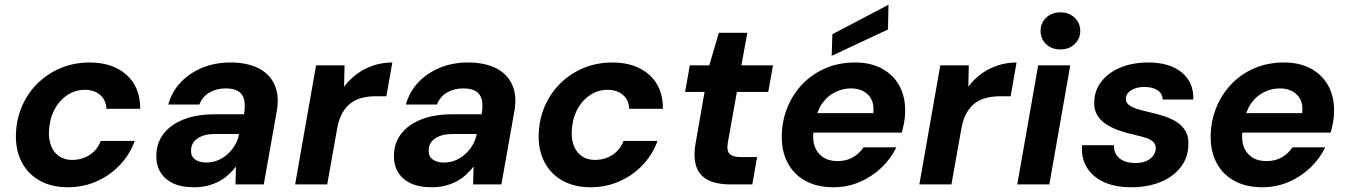

<svg xmlns="http://www.w3.org/2000/svg" viewBox="-20 -776 5672 808"><path d="M265 12Q197 12 147 -16Q97 -44 71 -94.5Q45 -145 47 -211Q49 -275 73 -330Q97 -385 139 -426Q181 -467 236.5 -490Q292 -513 357 -513Q454 -513 512 -461.5Q570 -410 570 -318H428Q426 -356 401 -377Q376 -398 337 -398Q296 -398 262 -375Q228 -352 208 -312.5Q188 -273 186 -223Q185 -195 191.5 -173Q198 -151 211 -135Q224 -119 242.5 -111Q261 -103 284 -103Q311 -103 335 -112.5Q359 -122 377 -140Q395 -158 404 -183H547Q526 -125 484 -81Q442 -37 386 -12.5Q330 12 265 12Z M798 12Q741 12 705.5 -6Q670 -24 653 -55Q636 -86 638 -124Q639 -176 669.5 -214.5Q700 -253 754.5 -274Q809 -295 883 -295H1007Q1013 -332 1007.5 -356Q1002 -380 983 -392Q964 -404 929 -404Q892 -404 862 -387Q832 -370 819 -336H688Q703 -390 740.5 -429.5Q778 -469 831.5 -491Q885 -513 949 -513Q1020 -513 1067.5 -489Q1115 -465 1135.5 -419.5Q1156 -374 1145 -310L1090 0H971L973 -75Q959 -57 941 -40.5Q923 -24 901 -12.5Q879 -1 853.5 5.5Q828 12 798 12ZM848 -92Q874 -92 897 -101.5Q920 -111 938 -127.5Q956 -144 968.5 -165Q981 -186 986 -211V-212H883Q853 -212 830.5 -203.5Q808 -195 796 -179.5Q784 -164 784 -143Q783 -118 801 -105Q819 -92 848 -92Z M1222 0 1310 -501H1430L1428 -411Q1452 -443 1483 -465.5Q1514 -488 1551.5 -500.5Q1589 -513 1631 -513L1606 -371H1563Q1532 -371 1505 -364.5Q1478 -358 1457 -342.5Q1436 -327 1421 -301Q1406 -275 1399 -236L1357 0Z M1798 12Q1741 12 1705.5 -6Q1670 -24 1653 -55Q1636 -86 1638 -124Q1639 -176 1669.5 -214.5Q1700 -253 1754.5 -274Q1809 -295 1883 -295H2007Q2013 -332 2007.5 -356Q2002 -380 1983 -392Q1964 -404 1929 -404Q1892 -404 1862 -387Q1832 -370 1819 -336H1688Q1703 -390 1740.5 -429.5Q1778 -469 1831.5 -491Q1885 -513 1949 -513Q2020 -513 2067.5 -489Q2115 -465 2135.5 -419.5Q2156 -374 2145 -310L2090 0H1971L1973 -75Q1959 -57 1941 -40.5Q1923 -24 1901 -12.5Q1879 -1 1853.5 5.5Q1828 12 1798 12ZM1848 -92Q1874 -92 1897 -101.5Q1920 -111 1938 -127.5Q1956 -144 1968.5 -165Q1981 -186 1986 -211V-212H1883Q1853 -212 1830.5 -203.5Q1808 -195 1796 -179.5Q1784 -164 1784 -143Q1783 -118 1801 -105Q1819 -92 1848 -92Z M2465 12Q2397 12 2347 -16Q2297 -44 2271 -94.5Q2245 -145 2247 -211Q2249 -275 2273 -330Q2297 -385 2339 -426Q2381 -467 2436.5 -490Q2492 -513 2557 -513Q2654 -513 2712 -461.5Q2770 -410 2770 -318H2628Q2626 -356 2601 -377Q2576 -398 2537 -398Q2496 -398 2462 -375Q2428 -352 2408 -312.5Q2388 -273 2386 -223Q2385 -195 2391.5 -173Q2398 -151 2411 -135Q2424 -119 2442.5 -111Q2461 -103 2484 -103Q2511 -103 2535 -112.5Q2559 -122 2577 -140Q2595 -158 2604 -183H2747Q2726 -125 2684 -81Q2642 -37 2586 -12.5Q2530 12 2465 12Z M3055 0Q2995 0 2958.5 -19Q2922 -38 2909.5 -77.5Q2897 -117 2908 -177L2945 -389H2863L2883 -501H2965L3005 -638H3125L3100 -501H3233L3213 -389H3081L3043 -176Q3037 -141 3051 -128Q3065 -115 3097 -115H3166L3146 0Z M3487 12Q3418 12 3368.5 -15.5Q3319 -43 3293.5 -93Q3268 -143 3270 -210Q3272 -272 3295 -327Q3318 -382 3359 -424Q3400 -466 3455.5 -489.5Q3511 -513 3579 -513Q3646 -513 3694 -486Q3742 -459 3766.5 -412Q3791 -365 3789 -304Q3789 -282 3784.5 -259Q3780 -236 3775 -218H3366L3380 -300H3655Q3659 -334 3647.5 -357Q3636 -380 3613.5 -392Q3591 -404 3561 -404Q3527 -404 3495 -388.5Q3463 -373 3440.5 -341.5Q3418 -310 3410 -261L3405 -232Q3398 -193 3407.5 -163Q3417 -133 3442 -115.5Q3467 -98 3505 -98Q3542 -98 3569.5 -114Q3597 -130 3614 -156H3752Q3729 -108 3689 -70Q3649 -32 3597.5 -10Q3546 12 3487 12ZM3480 -541 3483 -632 3719 -756 3717 -652Z M3849 0 3937 -501H4057L4055 -411Q4079 -443 4110 -465.5Q4141 -488 4178.5 -500.5Q4216 -513 4258 -513L4233 -371H4190Q4159 -371 4132 -364.5Q4105 -358 4084 -342.5Q4063 -327 4048 -301Q4033 -275 4026 -236L3984 0Z M4261 0 4349 -501H4484L4396 0ZM4443 -568Q4405 -568 4382 -590.5Q4359 -613 4359 -646Q4359 -679 4382.5 -701.5Q4406 -724 4443 -724Q4479 -724 4502.5 -701.5Q4526 -679 4526 -646Q4526 -613 4502.5 -590.5Q4479 -568 4443 -568Z M4741 12Q4671 12 4623 -11Q4575 -34 4552 -74.5Q4529 -115 4534 -165H4668Q4667 -143 4677 -126Q4687 -109 4707.5 -99.5Q4728 -90 4757 -90Q4785 -90 4803.5 -98Q4822 -106 4832.5 -120Q4843 -134 4844 -151Q4844 -168 4833.5 -178.5Q4823 -189 4803.5 -195.5Q4784 -202 4757 -208Q4724 -215 4692 -226Q4660 -237 4635.5 -253Q4611 -269 4597 -292.5Q4583 -316 4585 -348Q4586 -396 4615.5 -433.5Q4645 -471 4696 -492Q4747 -513 4812 -513Q4903 -513 4953.5 -471Q5004 -429 5002 -357H4873Q4872 -382 4851.5 -396Q4831 -410 4796 -410Q4762 -410 4740 -396Q4718 -382 4718 -360Q4717 -347 4728.5 -336.5Q4740 -326 4761 -319Q4782 -312 4812 -305Q4850 -297 4882 -286Q4914 -275 4936.5 -259.5Q4959 -244 4971 -221Q4983 -198 4981 -166Q4980 -112 4948 -71.5Q4916 -31 4862.5 -9.5Q4809 12 4741 12Z M5292 12Q5223 12 5173.5 -15.5Q5124 -43 5098.5 -93Q5073 -143 5075 -210Q5077 -272 5100 -327Q5123 -382 5164 -424Q5205 -466 5260.5 -489.5Q5316 -513 5384 -513Q5451 -513 5499 -486Q5547 -459 5571.5 -412Q5596 -365 5594 -304Q5594 -282 5589.5 -259Q5585 -236 5580 -218H5171L5185 -300H5460Q5464 -334 5452.5 -357Q5441 -380 5418.5 -392Q5396 -404 5366 -404Q5332 -404 5300 -388.5Q5268 -373 5245.5 -341.5Q5223 -310 5215 -261L5210 -232Q5203 -193 5212.5 -163Q5222 -133 5247 -115.5Q5272 -98 5310 -98Q5347 -98 5374.5 -114Q5402 -130 5419 -156H5557Q5534 -108 5494 -70Q5454 -32 5402.5 -10Q5351 12 5292 12Z"/></svg>

Font: DM Sans 17pt
Style: Bold Italic
Weight: 700
Italic angle: -10°
Version: Version 4.004;gftools[0.9.30]